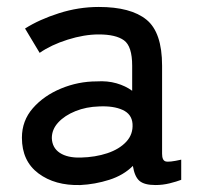

<svg xmlns="http://www.w3.org/2000/svg" viewBox="-20 -524 575 552"><path d="M211 8Q138 10 90.5 -25.5Q43 -61 43 -128Q43 -177 74.5 -213Q106 -249 155.5 -269.5Q205 -290 258 -290Q289 -292 315 -284.5Q341 -277 360 -263V-335Q360 -391 336.5 -408Q313 -425 264 -425Q222 -425 174.5 -410Q127 -395 94 -372L52 -442Q93 -468 149.5 -486Q206 -504 264 -504Q356 -504 401 -467.5Q446 -431 446 -335V-82Q446 -63 456 -60Q466 -57 501 -65V-7Q488 -2 468 3Q448 8 427 8Q395 8 381 -4Q367 -16 362 -47Q335 -20 294 -7Q253 6 211 8ZM212 -71Q254 -72 288.5 -83.5Q323 -95 343 -116.5Q363 -138 361 -168Q359 -196 332.5 -208Q306 -220 265 -218Q228 -217 197 -204.5Q166 -192 147.5 -172Q129 -152 129 -127Q130 -99 152 -84.5Q174 -70 212 -71Z"/></svg>

Font: Zen Kaku Gothic Antique Medium
Style: Regular
Weight: 500
Designer: Yoshimichi Ohira
Foundry: Positype
Version: Version 1.002